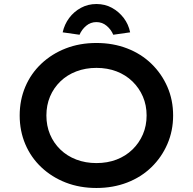

<svg xmlns="http://www.w3.org/2000/svg" viewBox="-20 -926 961 956"><path d="M460 10Q377 10 307.5 -17Q238 -44 186 -93Q134 -142 106 -208Q78 -274 78 -351Q78 -428 106 -494Q134 -560 186 -609Q238 -658 307.5 -685Q377 -712 460 -712Q543 -712 613 -685Q683 -658 734 -608.5Q785 -559 813.5 -493.5Q842 -428 842 -351Q842 -275 813.5 -209Q785 -143 734 -93.5Q683 -44 613 -17Q543 10 460 10ZM460 -114Q515 -114 560.5 -131.5Q606 -149 639.5 -181.5Q673 -214 691.5 -257Q710 -300 710 -351Q710 -402 691.5 -445Q673 -488 639.5 -520.5Q606 -553 560.5 -570.5Q515 -588 460 -588Q406 -588 360 -570.5Q314 -553 280.5 -520.5Q247 -488 229 -445Q211 -402 211 -351Q211 -300 229 -257Q247 -214 280.5 -181.5Q314 -149 360 -131.5Q406 -114 460 -114ZM376 -753 292 -765Q301 -805 324.5 -836.5Q348 -868 383 -887Q418 -906 460 -906Q503 -906 537.5 -887Q572 -868 596 -836.5Q620 -805 628 -765L544 -753Q533 -779 511 -797.5Q489 -816 460 -816Q431 -816 409 -797.5Q387 -779 376 -753Z"/></svg>

Font: Lexend Exa Medium
Style: Regular
Weight: 500
Designer: Bonnie Shaver-Troup, Thomas Jockin
Foundry: Lexend
Version: Version 1.007